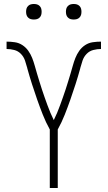

<svg xmlns="http://www.w3.org/2000/svg" viewBox="-20 -944 540 964"><path d="M230 0V-294Q210 -330 195 -368Q180 -406 166.5 -444.5Q153 -483 140.5 -522Q128 -561 117 -601V-602Q112 -621 105.5 -640Q99 -659 85 -673.5Q71 -688 51.5 -693Q32 -698 13 -698V-735Q33 -735 54 -732Q75 -729 92.5 -717.5Q110 -706 122 -689Q134 -672 141.5 -653Q149 -634 154.5 -614Q160 -594 166 -574Q172 -554 178 -534.5Q184 -515 190.5 -495Q197 -475 204 -455.5Q211 -436 218 -416.5Q225 -397 233 -378Q241 -359 250 -341Q259 -359 267 -378Q275 -397 282 -416.5Q289 -436 296 -455.5Q303 -475 309.5 -495Q316 -515 322 -534.5Q328 -554 334 -574Q340 -594 345.5 -614Q351 -634 358.5 -653Q366 -672 378 -689Q390 -706 407.5 -717.5Q425 -729 446 -732Q467 -735 487 -735V-698Q468 -698 448.5 -693Q429 -688 415 -673.5Q401 -659 394.5 -640Q388 -621 383 -602V-601Q372 -561 359.5 -522Q347 -483 333.5 -444.5Q320 -406 305 -368Q290 -330 270 -294V0ZM350 -846Q342 -846 334.5 -848Q327 -850 321 -856Q315 -862 313 -869.5Q311 -877 311 -885Q311 -893 313 -900.5Q315 -908 321 -914Q327 -920 334.5 -922Q342 -924 350 -924Q358 -924 365.5 -922Q373 -920 379 -914Q385 -908 387 -900.5Q389 -893 389 -885Q389 -877 387 -869.5Q385 -862 379 -856Q373 -850 365.5 -848Q358 -846 350 -846ZM150 -846Q142 -846 134.5 -848Q127 -850 121 -856Q115 -862 113 -869.5Q111 -877 111 -885Q111 -893 113 -900.5Q115 -908 121 -914Q127 -920 134.5 -922Q142 -924 150 -924Q158 -924 165.5 -922Q173 -920 179 -914Q185 -908 187 -900.5Q189 -893 189 -885Q189 -877 187 -869.5Q185 -862 179 -856Q173 -850 165.5 -848Q158 -846 150 -846Z"/></svg>

Font: Zed Sans Extralight
Style: Regular
Weight: 200
Designer: Belleve Invis
Foundry: Belleve Invis
Version: Version 1.0.0; ttfautohint (v1.8.4)